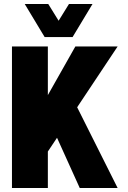

<svg xmlns="http://www.w3.org/2000/svg" viewBox="-20 -943 640 963"><path d="M40 0V-710H220V-466L358 -710H570L367 -405L570 0H380L266 -252L220 -183V0ZM104 -923H222L274 -839L326 -923H444L344 -757H204Z"/></svg>

Font: Geist Mono Black
Style: Regular
Weight: 900
Monospace: yes
Designer: Basement.studio, Andrés Briganti, Mateo Zaragoza
Foundry: Basement.studio, Vercel, Andrés Briganti, Guido Ferreyra, Mateo Zaragoza
Version: Version 1.500; ttfautohint (v1.8.4.7-5d5b)